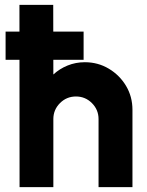

<svg xmlns="http://www.w3.org/2000/svg" viewBox="-20 -770 605 790"><path d="M525 -318V0H385.5V-280Q385.5 -318.5 358.2 -345.8Q331 -373 292.5 -373Q254 -373 226.8 -345.8Q199.5 -318.5 199.5 -280V0H60.5L60 -750H199L199.5 -463.5Q225 -487 258.2 -500.5Q291.5 -514 329 -514Q383 -514 427.5 -487.5Q472 -461 498.5 -416.8Q525 -372.5 525 -318ZM3 -524V-640H324V-524Z"/></svg>

Font: Urbanist ExtraBold
Style: Regular
Weight: 800
Designer: Corey Hu
Foundry: Corey Hu
Version: Version 1.330; ttfautohint (v1.8.4.7-5d5b)